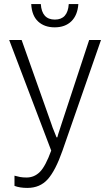

<svg xmlns="http://www.w3.org/2000/svg" viewBox="-20 -910 540 941"><path d="M114 11Q77 11 51 1V-49Q65 -45 78.5 -42.5Q92 -40 110 -40Q148 -40 175.5 -67.5Q203 -95 231 -172L25 -714H86L232 -302Q238 -283 244.5 -268.5Q251 -254 257 -237H261Q265 -253 270.5 -268.5Q276 -284 281 -301L417 -714H475L286 -171Q252 -74 214 -31.5Q176 11 114 11ZM248 -776Q198 -776 167 -804.5Q136 -833 133 -890H180Q185 -814 249 -814Q312 -814 317 -890H364Q360 -835 329.5 -805.5Q299 -776 248 -776Z"/></svg>

Font: Noto Sans Mono ExtraCondensed Light
Style: Regular
Weight: 300
Width: 2
Designer: Monotype Design Team
Foundry: Monotype Imaging Inc.
Version: Version 2.014; ttfautohint (v1.8.4.7-5d5b)